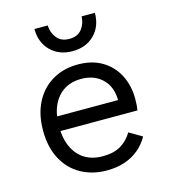

<svg xmlns="http://www.w3.org/2000/svg" viewBox="-110 -812 797 908"><g transform="rotate(-15 288.5 -357.5)"><path d="M302 10Q231 10 175.5 -21Q120 -52 89 -110.5Q58 -169 58 -250Q58 -331 89 -389.5Q120 -448 174 -479Q228 -510 297 -510Q367 -510 416.5 -480Q466 -450 492 -398.5Q518 -347 518 -283Q518 -266 517 -252Q516 -238 514 -227H110V-298H479L437 -267Q445 -350 404.5 -395Q364 -440 295 -440Q246 -440 210.5 -417.5Q175 -395 155.5 -352.5Q136 -310 136 -250Q136 -191 156 -148Q176 -105 212.5 -82.5Q249 -60 300 -60Q355 -60 389.5 -81Q424 -102 445 -138L508 -101Q489 -67 459.5 -42Q430 -17 390.5 -3.5Q351 10 302 10ZM439 -725Q439 -659 398 -618Q357 -577 291 -577Q225 -577 184 -618Q143 -659 143 -725H208Q209 -690 230 -663.5Q251 -637 291 -637Q332 -637 352.5 -663.5Q373 -690 374 -725Z"/></g></svg>

Font: Work Sans
Style: Regular
Weight: 400
Designer: Wei Huang
Foundry: Wei Huang
Version: Version 2.006; ttfautohint (v1.8.1.43-b0c9)